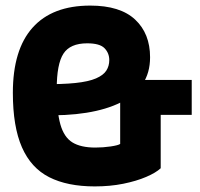

<svg xmlns="http://www.w3.org/2000/svg" viewBox="-20 -657 715 687"><path d="M410 -142V-371H666V-246H555V-55Q538 -39 503 -24Q468 -9 421 0.5Q374 10 319 10Q221 10 156 -23Q91 -56 58.5 -130Q26 -204 26 -325Q26 -479 96.5 -558Q167 -637 303 -637Q410 -637 463.5 -587Q517 -537 517 -452Q517 -396 490 -356Q463 -316 412 -290.5Q361 -265 289 -253.5Q217 -242 128 -245V-356Q202 -355 249.5 -360Q297 -365 323.5 -376.5Q350 -388 360.5 -404.5Q371 -421 371 -442Q371 -467 354 -484.5Q337 -502 292 -502Q231 -502 207 -465Q183 -428 183 -339Q183 -258 196 -212Q209 -166 239 -147.5Q269 -129 321 -129Q349 -129 376 -133Q403 -137 410 -142Z"/></svg>

Font: Blinker
Style: Regular
Weight: 400
Designer: Juergen Huber
Foundry: supertype
Version: 1.017